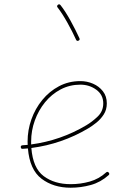

<svg xmlns="http://www.w3.org/2000/svg" viewBox="-20 -876 622 897"><path d="M487.3 -57.6Q450.2 -24.4 404.1 -11.7Q357.9 1 310.1 1Q229.5 1 174.1 -41Q118.7 -83 110.4 -182.6Q98.1 -181.6 85.9 -180.7Q78.1 -179.7 77.1 -188.5Q76.2 -196.3 85 -197.3Q97.2 -198.2 109.4 -199.2Q108.9 -207 108.9 -214.8Q108.9 -268.1 126.7 -318.4Q144.5 -368.7 177.5 -408.9Q210.4 -449.2 255.6 -473.1Q300.8 -497.1 355.5 -497.1Q386.7 -497.1 414.8 -484.9Q442.9 -472.7 460.9 -449.5Q479 -426.3 479 -393.1Q479 -363.3 464.6 -341.1Q450.2 -318.8 429.9 -302.7Q409.7 -286.6 391.6 -275.9Q268.6 -203.1 126.5 -184.6Q133.8 -90.8 184.1 -53.2Q234.4 -15.6 310.1 -15.6Q356.4 -15.6 399.4 -27.8Q442.4 -40 475.6 -70.3Q482.4 -76.2 487.8 -69.8Q493.7 -63 487.3 -57.6ZM355.5 -480.5Q305.7 -480.5 263.4 -458.3Q221.2 -436 190.4 -398.2Q159.7 -360.4 142.6 -313Q125.5 -265.6 125.5 -214.8Q125.5 -208 125.5 -201.2Q263.7 -219.7 382.8 -290.5Q410.2 -306.6 436.3 -331.5Q462.4 -356.4 462.4 -393.1Q462.4 -433.1 429.9 -456.8Q397.5 -480.5 355.5 -480.5ZM250.5 -853.5Q256.8 -858.9 262.7 -852.1Q285.2 -823.7 309.6 -779.3Q334 -734.9 351.1 -697.3Q354.5 -689.5 346.7 -686Q338.9 -682.6 335.4 -690.4Q318.8 -727.5 294.4 -771Q270 -814.5 249 -841.3Q243.7 -847.7 250.5 -853.5Z"/></svg>

Font: Mikhak-DS2-FD Thin
Style: Regular
Weight: 100
Designer: Amin Abedi
Version: Version 3.2